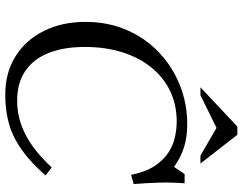

<svg xmlns="http://www.w3.org/2000/svg" viewBox="-116 -794 920 728"><g transform="rotate(90 344.0 -430.0)"><path d="M362 -35Q427 -35 488 -65.5Q549 -96 615 -166L645 -143Q580 -67 509.5 -28.5Q439 10 339 10H338Q256 10 194 -28.5Q132 -67 97.5 -136Q63 -205 63 -294Q63 -380 94 -451Q125 -522 179 -573Q233 -624 303 -652Q373 -680 451 -680Q499 -680 537.5 -668Q576 -656 613 -630L640 -670H675Q671 -619 672.5 -571.5Q674 -524 678 -477L643 -467Q632 -522 609.5 -556Q587 -590 558.5 -608.5Q530 -627 499 -633.5Q468 -640 441 -640Q377 -640 325 -615Q273 -590 235.5 -543.5Q198 -497 178 -433Q158 -369 158 -292Q158 -214 180 -156.5Q202 -99 247.5 -67Q293 -35 362 -35ZM570 -730 465 -791 341 -730H311L460 -870H491L600 -730Z"/></g></svg>

Font: Brygada 1918
Style: Italic
Weight: 400
Italic angle: -8°
Designer: Mateusz Machalski | Borys Kosmynka | Przemek Hoffer
Foundry: NIEPODLEGLA 2018
Version: Version 3.006